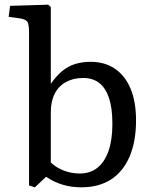

<svg xmlns="http://www.w3.org/2000/svg" viewBox="-20 -786 648 820"><path d="M129 14 104 6V-647Q104 -682 97 -693Q90 -704 62 -708L17 -714L23 -761L186 -766L197 -756V-434V-428Q220 -461 245 -482Q270 -503 300.5 -512.5Q331 -522 367 -522Q428 -522 471.5 -492Q515 -462 538 -406.5Q561 -351 561 -272Q561 -182 533.5 -117.5Q506 -53 454 -19.5Q402 14 327 14Q284 14 246.5 2.5Q209 -9 177 -31ZM321 -45Q365 -45 396 -69.5Q427 -94 443.5 -141.5Q460 -189 460 -257Q460 -323 446 -366Q432 -409 404.5 -431Q377 -453 335 -453Q293 -453 261.5 -435.5Q230 -418 213.5 -385.5Q197 -353 197 -307V-92Q220 -70 252.5 -57.5Q285 -45 321 -45Z"/></svg>

Font: Literata 18pt
Style: Regular
Weight: 400
Designer: Latin by Veronika Burian and Jose Scaglione. Greek by Irene Vlachou. Cyrillic by Vera Evstafieva.
Foundry: TypeTogether
Version: Version 3.103;gftools[0.9.29]